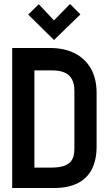

<svg xmlns="http://www.w3.org/2000/svg" viewBox="-20 -940 539 960"><path d="M382 -868 330 -920 250 -838 174 -919 121 -867 250 -740ZM230 -700H41V0H250Q321 0 368.5 -24Q416 -48 439.5 -94.5Q463 -141 463 -207V-475Q463 -547 434.5 -597Q406 -647 354 -673.5Q302 -700 230 -700ZM235 -102H152V-588H240Q279 -588 303.5 -577Q328 -566 340 -543.5Q352 -521 352 -485V-197Q352 -182 349 -165.5Q346 -149 335.5 -134.5Q325 -120 301 -111Q277 -102 235 -102Z"/></svg>

Font: Advent Pro
Style: Bold
Weight: 700
Designer: VivaRado, Andreas Kalpakidis
Foundry: VivaRado, Andreas Kalpakidis
Version: Version 3.000